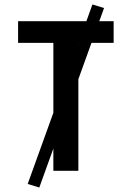

<svg xmlns="http://www.w3.org/2000/svg" viewBox="-20 -765 590 860"><path d="M219 0V-573H61V-670H489V-573H331V0ZM156 75 104 59 394 -745 446 -729Z"/></svg>

Font: Lode
Style: Bold
Weight: 700
Monospace: yes
Designer: Belleve Invis
Foundry: Belleve Invis
Version: Version 29.2.0; ttfautohint (v1.8.3)